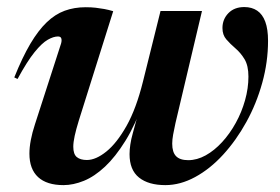

<svg xmlns="http://www.w3.org/2000/svg" viewBox="-20 -526 814 558"><path d="M446.5 -494H567L490 -168.5Q486 -150 483.2 -135Q480.5 -120 480.5 -108.5Q480.5 -83.5 491.8 -72Q503 -60.5 527 -60.5Q552.5 -60.5 577.8 -74.5Q603 -88.5 625.5 -113Q648 -137.5 665.2 -168.8Q682.5 -200 692.2 -234.8Q702 -269.5 702 -303.5Q702 -335 690.8 -353.8Q679.5 -372.5 664.2 -385.5Q649 -398.5 637.8 -411.5Q626.5 -424.5 626.5 -444.5Q626.5 -470 643.8 -487.8Q661 -505.5 690 -505.5Q712 -505.5 727.5 -495Q743 -484.5 751 -462.8Q759 -441 759 -407.5Q759 -346 742.2 -285.5Q725.5 -225 696 -171.5Q666.5 -118 628.5 -76.5Q590.5 -35 547.2 -11.5Q504 12 460.5 12Q411.5 12 384 -10Q356.5 -32 356.5 -78Q356.5 -91 358.8 -106.2Q361 -121.5 366 -139L391.5 -232.5L398 -232Q373.5 -163.5 344.5 -116.8Q315.5 -70 285 -41.5Q254.5 -13 223.8 -0.5Q193 12 164.5 12Q116 12 90.8 -11.2Q65.5 -34.5 65.5 -79.5Q65.5 -115.5 81.5 -164.5L157.5 -399.5Q160 -408.5 158.2 -414.2Q156.5 -420 148.5 -420Q135.5 -420 118.8 -410.5Q102 -401 80.5 -374.5Q59 -348 31 -296.5L21.5 -301Q45 -359.5 68.2 -398.8Q91.5 -438 115.8 -461.2Q140 -484.5 168 -494.8Q196 -505 229 -505Q245.5 -505 258.2 -503.5Q271 -502 283.2 -499.8Q295.5 -497.5 309 -493.5L209 -175.5Q201 -149.5 197 -131Q193 -112.5 193 -99.5Q193 -78 203.2 -69.5Q213.5 -61 232.5 -61Q258.5 -61 289 -85.5Q319.5 -110 347.8 -160.2Q376 -210.5 395.5 -289Z"/></svg>

Font: Newsreader 60pt SemiBold
Style: Italic
Weight: 600
Italic angle: -17°
Designer: Hugues Gentile
Foundry: Production Type
Version: Version 1.003